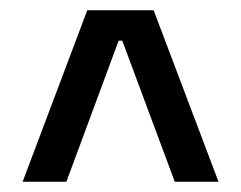

<svg xmlns="http://www.w3.org/2000/svg" viewBox="-20 -659 468 373"><path d="M149.5 -639H278.5L404.5 -306H319.5L217.5 -580H210.5L109 -306H24Z"/></svg>

Font: Anek Telugu Medium Medium
Style: Regular
Weight: 500
Version: Version 1.003